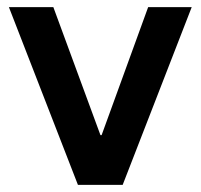

<svg xmlns="http://www.w3.org/2000/svg" viewBox="-20 -520 564 540"><path d="M199.2 0 5 -500H130L262.5 -140H265.8L396.7 -500H519.2L325 0Z"/></svg>

Font: Funnel Sans Light SemiBold
Style: Regular
Weight: 600
Version: Version 1.000